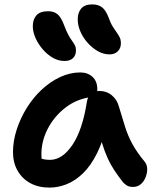

<svg xmlns="http://www.w3.org/2000/svg" viewBox="-20 -842 703 872"><path d="M205 10Q155 10 118 -10Q81 -30 60 -66.5Q39 -103 39 -151Q39 -201 55.5 -252.5Q72 -304 101 -351Q130 -398 169 -434.5Q208 -471 253 -492Q298 -513 345 -513Q378 -513 400 -493Q422 -473 422 -436Q422 -421 413.5 -412.5Q405 -404 391 -401Q325 -391 275 -351.5Q225 -312 196.5 -256.5Q168 -201 168 -141Q168 -120 171.5 -102.5Q175 -85 186 -58L123 -149Q147 -130 164.5 -123Q182 -116 207 -116Q263 -116 309 -184Q355 -252 375 -382Q379 -404 394 -416.5Q409 -429 430 -429Q464 -429 488 -409Q512 -389 520 -358Q535 -308 548 -266.5Q561 -225 581.5 -187.5Q602 -150 636 -109Q648 -95 648.5 -76Q649 -57 641.5 -37.5Q634 -18 619.5 -5.5Q605 7 584 7Q567 7 556.5 0.5Q546 -6 538 -15Q517 -42 500 -67.5Q483 -93 469 -123.5Q455 -154 443 -193.5Q431 -233 421 -286L468 -289Q450 -205 421.5 -147.5Q393 -90 357.5 -55.5Q322 -21 283 -5.5Q244 10 205 10ZM477 -595Q450 -595 424.5 -609.5Q399 -624 378 -647.5Q357 -671 345 -699Q333 -727 333 -754Q333 -785 349 -803.5Q365 -822 399 -822Q425 -822 442.5 -809.5Q460 -797 473 -763Q482 -737 492 -721.5Q502 -706 510 -694.5Q518 -683 523.5 -672.5Q529 -662 529 -645Q529 -623 515 -609Q501 -595 477 -595ZM273 -565Q246 -565 221 -579Q196 -593 175 -617Q154 -641 141.5 -669Q129 -697 129 -723Q129 -754 145.5 -772.5Q162 -791 199 -791Q224 -791 240.5 -778Q257 -765 271 -728Q281 -701 290 -684.5Q299 -668 307 -657Q315 -646 320 -636.5Q325 -627 325 -613Q325 -591 311.5 -578Q298 -565 273 -565Z"/></svg>

Font: Shantell Sans SemiBold
Style: Regular
Weight: 600
Designer: Stephen Nixon, Anya Danilova, Shantell Martin
Foundry: Arrow Type
Version: Version 1.011;[c5ecc13dd]